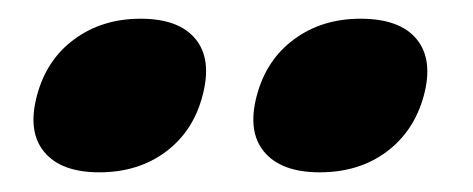

<svg xmlns="http://www.w3.org/2000/svg" viewBox="-20 -706 493 200"><path d="M83.5 -526.5Q43.5 -526.5 26 -547.8Q8.5 -569 18.5 -606.5Q28.5 -644 57.5 -665.2Q86.5 -686.5 126.5 -686.5Q166.5 -686.5 183.8 -665.2Q201 -644 191 -606.5Q181.5 -569.5 152.8 -548Q124 -526.5 83.5 -526.5ZM313 -526.5Q273 -526.5 255.2 -547.8Q237.5 -569 247.5 -606.5Q257.5 -644 286.5 -665.2Q315.5 -686.5 355.5 -686.5Q396.5 -686.5 414 -665.2Q431.5 -644 421.5 -606.5Q411.5 -569.5 382.8 -548Q354 -526.5 313 -526.5Z"/></svg>

Font: Fraunces 9pt S100
Style: Bold Italic
Weight: 700
Italic angle: -16°
Version: Version 1.000; ttfautohint (v1.8.3)